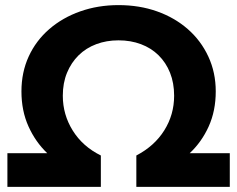

<svg xmlns="http://www.w3.org/2000/svg" viewBox="-20 -732 929 752"><path d="M9 0V-132H165Q119 -176 91.5 -237Q64 -298 64 -374Q64 -449 92.5 -511Q121 -573 173 -618Q225 -663 294.5 -687.5Q364 -712 444 -712Q526 -712 595 -687.5Q664 -663 715.5 -618Q767 -573 796 -510.5Q825 -448 825 -374Q825 -298 797.5 -237Q770 -176 723 -132H880V0H514V-123Q585 -160 623.5 -221.5Q662 -283 662 -357Q662 -407 646 -447Q630 -487 601 -515.5Q572 -544 532 -559Q492 -574 444 -574Q397 -574 357 -559Q317 -544 288 -515.5Q259 -487 242.5 -447Q226 -407 226 -357Q226 -283 265 -220.5Q304 -158 375 -123V0Z"/></svg>

Font: MOST Montserrat
Style: Bold
Weight: 700
Designer: Julieta Ulanovsky
Foundry: Julieta Ulanovsky
Version: Version 8.000;March 11, 2024;FontCreator 15.0.0.2926 64-bit